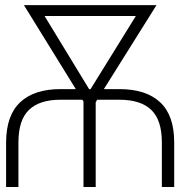

<svg xmlns="http://www.w3.org/2000/svg" viewBox="-20 -748 718 768"><path d="M53.7 0H4.4V-178.7Q4.9 -286.6 60.8 -339.1Q116.7 -391.6 222.2 -391.6H283.2L75.7 -727.5H606L395.5 -391.6H457Q564 -391.6 620.4 -339.1Q676.8 -286.6 676.8 -178.7V0H627.4V-178.7Q627.4 -267.6 585.2 -308.3Q543 -349.1 457 -349.1H368.7L362.8 -338.9V0H314V-341.8L309.6 -349.1H222.2Q137.7 -349.1 95.7 -308.3Q53.7 -267.6 53.7 -178.7ZM336.4 -391.6H342.3L523.4 -684.1H158.2Z"/></svg>

Font: Inter Display Extra Light
Style: Regular
Weight: 200
Designer: Rasmus Andersson
Foundry: rsms
Version: Version 4.000;git-4fc901f